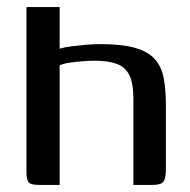

<svg xmlns="http://www.w3.org/2000/svg" viewBox="-20 -524 539 544"><path d="M92 0Q68 0 61.5 -7Q55 -14 55 -36V-504H149V-386Q161 -390 180.5 -392.5Q200 -395 222.5 -397Q245 -399 264 -399Q327 -399 364 -388Q401 -377 419.5 -355.5Q438 -334 444 -302Q450 -270 450 -226V-46Q450 -26 446.5 -16Q443 -6 434 -3Q425 0 407 0H358V-244Q358 -289 346 -312Q334 -335 309.5 -343.5Q285 -352 248 -352Q234 -352 214.5 -350.5Q195 -349 177.5 -346.5Q160 -344 149 -339V0Z"/></svg>

Font: Genos Thin Medium
Style: Regular
Weight: 500
Version: Version 1.010